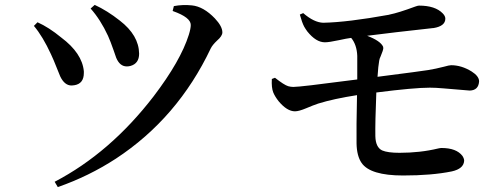

<svg xmlns="http://www.w3.org/2000/svg" viewBox="-20 -720 2040 777"><path d="M417 -575.2Q386.7 -640.6 346.7 -685.5L363.3 -700.2Q414.1 -676.8 464.8 -636.7Q542 -577.1 543 -502.9Q543 -462.9 507.8 -453.1Q500 -451.2 493.2 -451.2Q464.8 -451.2 450.2 -486.3Q447.3 -495.1 440.4 -514.6Q426.8 -553.7 417 -575.2ZM833 -524.4Q699.2 -242.2 449.2 -78.1Q339.8 -6.8 213.9 37.1L201.2 15.6Q425.8 -101.6 601.6 -330.1Q710.9 -473.6 744.1 -579.1Q752 -604.5 752 -619.1Q752 -649.4 680.7 -674.8Q679.7 -675.8 678.7 -675.8L683.6 -695.3Q719.7 -702.1 756.8 -698.2Q803.7 -693.4 849.6 -645.5Q879.9 -613.3 879.9 -588.9Q879.9 -574.2 858.4 -555.7Q839.8 -538.1 833 -524.4ZM186.5 -500Q153.3 -572.3 117.2 -615.2L131.8 -629.9Q177.7 -609.4 227.5 -568.4Q312.5 -504.9 319.3 -431.6Q319.3 -427.7 319.3 -424.8Q319.3 -380.9 280.3 -375Q274.4 -374 269.5 -374Q241.2 -374 223.6 -411.1Q219.7 -419.9 210.9 -442.4Q196.3 -479.5 186.5 -500Z M1193.4 -661.1 1207 -667Q1251 -628.9 1288.1 -627.9Q1386.7 -629.9 1553.7 -660.2Q1555.7 -661.1 1556.6 -661.1Q1591.8 -668 1660.2 -693.4Q1670.9 -697.3 1675.8 -697.3Q1741.2 -697.3 1771.5 -666Q1782.2 -655.3 1782.2 -644.5Q1782.2 -614.3 1734.4 -606.4Q1733.4 -606.4 1732.4 -606.4Q1572.3 -588.9 1465.8 -575.2Q1519.5 -554.7 1530.3 -531.2Q1531.2 -528.3 1531.2 -525.4Q1531.2 -517.6 1520.5 -492.2Q1515.6 -482.4 1514.6 -474.6Q1510.7 -454.1 1507.8 -409.2Q1690.4 -432.6 1712.9 -436.5Q1743.2 -441.4 1777.3 -450.2Q1797.9 -456.1 1805.7 -456.1Q1847.7 -456.1 1888.7 -430.7Q1918 -412.1 1918.9 -391.6Q1917 -354.5 1880.9 -353.5Q1874 -353.5 1775.4 -362.3Q1743.2 -365.2 1719.7 -365.2Q1656.2 -365.2 1502.9 -345.7Q1498 -224.6 1499 -168.9Q1500 -124 1526.4 -111.3Q1548.8 -101.6 1596.7 -101.6Q1680.7 -101.6 1752.9 -119.1Q1761.7 -121.1 1766.6 -121.1Q1827.1 -121.1 1851.6 -88.9Q1858.4 -78.1 1858.4 -69.3Q1856.4 -37.1 1808.6 -26.4Q1727.5 -9.8 1611.3 -9.8Q1478.5 -9.8 1443.4 -60.5Q1423.8 -88.9 1422.9 -139.6Q1421.9 -203.1 1424.8 -335Q1330.1 -320.3 1267.6 -300.8Q1247.1 -293.9 1219.7 -282.2Q1189.5 -269.5 1173.8 -269.5Q1141.6 -269.5 1107.4 -310.5Q1092.8 -329.1 1085.9 -345.7Q1078.1 -365.2 1080.1 -400.4L1092.8 -405.3Q1129.9 -376 1146.5 -371.1Q1157.2 -368.2 1167 -368.2Q1195.3 -368.2 1402.3 -395.5Q1415 -397.5 1425.8 -398.4V-494.1Q1423.8 -539.1 1401.4 -566.4H1399.4Q1383.8 -564.5 1352.5 -557.6Q1311.5 -548.8 1294.9 -548.8Q1258.8 -548.8 1223.6 -592.8Q1215.8 -603.5 1210.9 -612.3Q1202.1 -628.9 1193.4 -661.1Z"/></svg>

Font: GenYoMin JP SemiBold
Style: Regular
Weight: 600
Version: Version 1.001;PS 1;hotconv 16.6.51;makeotf.lib2.5.65220 DEVE